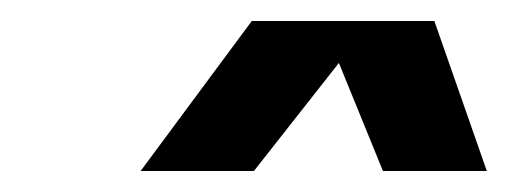

<svg xmlns="http://www.w3.org/2000/svg" viewBox="-20 -743 484 183"><path d="M114 -580H222L303 -683L345 -580H444L394 -723H220Z"/></svg>

Font: Uncut Sans Semibold Italic
Style: Regular
Weight: 600
Italic angle: -11°
Designer: Kasper Nordkvist
Foundry: UNCUT.wtf
Version: Version 1.304;Glyphs 3.2 (3246)